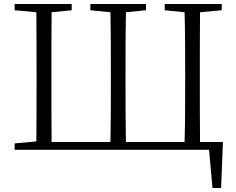

<svg xmlns="http://www.w3.org/2000/svg" viewBox="-20 -746 1177 956"><path d="M1018 -39 1017 -40V-39H976C975 -137 975 -238 975 -348V-387C975 -489 975 -588 976 -685L1084 -695V-726H800V-695L899 -685C902 -589 902 -490 902 -386V-348C902 -238 902 -137 899 -39H607C605 -138 605 -238 605 -348V-387C605 -490 605 -589 607 -685L707 -695V-726H430V-695L530 -685C532 -588 532 -489 532 -386V-348C532 -237 532 -136 530 -39H237C236 -136 236 -235 236 -335V-391C236 -491 236 -588 237 -685L337 -695V-726H53V-695L161 -685C162 -589 162 -491 162 -391V-335C162 -238 162 -140 161 -42L53 -32V0H1021L1038 190H1081L1090 -39Z"/></svg>

Font: Noto Serif CJK JP Light
Style: Regular
Weight: 300
Designer: Ryoko NISHIZUKA 西塚涼子 (kana & ideographs); Frank Grießhammer (Latin, Greek & Cyrillic); Wenlong ZHANG 张文龙 (bopomofo); San
Foundry: Adobe Systems Incorporated
Version: Version 1.001;PS 1.001;hotconv 16.6.54;makeotf.lib2.5.65590